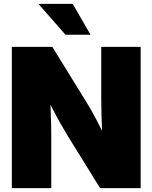

<svg xmlns="http://www.w3.org/2000/svg" viewBox="-20 -969 785 989"><path d="M41 0V-727.5H249.5L425.8 -441.9Q439.9 -419.4 458.3 -386.2Q476.6 -353 495.8 -314.7Q515.1 -276.4 532.7 -237.8L510.3 -193.8Q507.8 -233.4 505.9 -284.2Q503.9 -335 502.7 -382.8Q501.5 -430.7 501.5 -460.9V-727.5H704.6V0H495.6L331.1 -265.6Q313.5 -294.4 292 -332.3Q270.5 -370.1 247.1 -415.5Q223.6 -460.9 198.7 -510.7L234.4 -520Q238.3 -468.8 240.5 -419.2Q242.7 -369.6 243.4 -329.6Q244.1 -289.6 244.1 -265.6V0ZM317.4 -790 177.7 -949.2H354.5L446.3 -790Z"/></svg>

Font: Inter 28pt Black
Style: Regular
Weight: 900
Designer: Rasmus Andersson
Foundry: rsms
Version: Version 4.001;git-66647c0bb